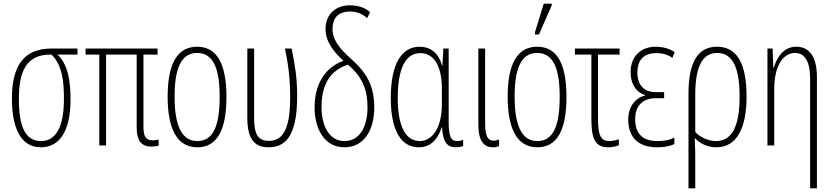

<svg xmlns="http://www.w3.org/2000/svg" viewBox="-20 -794 4547 1048"><path d="M203 10C304 10 365 -76 365 -251C365 -347 353 -440 294 -496H403V-529H260C105 -529 45 -428 45 -256C45 -87 98 10 203 10ZM204 -24C117 -24 83 -104 83 -256C83 -408 127 -496 254 -496H261C321 -439 329 -345 329 -253C329 -101 285 -24 204 -24Z M806 6C825 6 840 3 846 1V-32C835 -30 826 -28 815 -28C776 -28 763 -48 763 -104V-496H840V-529H447V-496H522V0H559V-496H726V-99C726 -28 750 6 806 6Z M1216 -265C1216 -437 1169 -539 1056 -539C947 -539 895 -444 895 -267C895 -84 950 10 1057 10C1164 10 1216 -82 1216 -265ZM933 -267C933 -421 969 -505 1056 -505C1146 -505 1179 -416 1179 -266C1179 -101 1141 -24 1057 -24C972 -24 933 -108 933 -267Z M1447 10C1553 10 1602 -76 1602 -271C1602 -366 1591 -434 1572 -529H1535C1556 -437 1564 -344 1564 -265C1564 -110 1534 -25 1448 -25C1384 -25 1367 -67 1367 -153V-529H1330V-151C1330 -29 1373 10 1447 10Z M1860 10C1970 10 2023 -89 2023 -207C2023 -330 1978 -400 1895 -474C1833 -529 1795 -577 1795 -636C1795 -689 1820 -731 1890 -731C1922 -731 1957 -721 1984 -695L2000 -727C1977 -751 1935 -765 1890 -765C1812 -765 1757 -716 1757 -636C1757 -568 1798 -514 1855 -462C1748 -425 1697 -325 1697 -209C1697 -93 1749 10 1860 10ZM1861 -24C1778 -24 1735 -105 1735 -210C1735 -297 1759 -403 1879 -441C1964 -370 1986 -296 1986 -207C1986 -101 1942 -24 1861 -24Z M2266 10C2339 10 2374 -46 2391 -99H2393C2397 -20 2420 10 2468 10C2486 10 2500 6 2508 3V-31C2497 -26 2483 -24 2474 -24C2442 -24 2429 -49 2429 -127V-529H2400L2395 -435H2393C2374 -509 2325 -539 2271 -539C2176 -539 2113 -452 2113 -259C2113 -83 2168 10 2266 10ZM2271 -24C2196 -24 2151 -101 2151 -259C2151 -415 2191 -504 2274 -504C2350 -504 2392 -432 2392 -308V-227C2392 -84 2332 -24 2271 -24Z M2671 10C2686 10 2697 7 2704 3V-33C2696 -29 2685 -26 2675 -26C2640 -26 2628 -56 2628 -122V-529H2591V-115C2591 -21 2623 10 2671 10Z M2900 -606H2922L2992 -766V-774H2948L2900 -618ZM3072 -265C3072 -437 3025 -539 2912 -539C2803 -539 2751 -444 2751 -267C2751 -84 2806 10 2913 10C3020 10 3072 -82 3072 -265ZM2789 -267C2789 -421 2825 -505 2912 -505C3002 -505 3035 -416 3035 -266C3035 -101 2997 -24 2913 -24C2828 -24 2789 -108 2789 -267Z M3299 10C3323 10 3348 4 3358 -2V-34C3343 -28 3321 -24 3305 -24C3258 -24 3244 -59 3244 -148V-496H3362V-529H3118V-496H3208V-143C3208 -42 3226 10 3299 10Z M3566 10C3605 10 3639 4 3661 -8V-43C3639 -31 3608 -24 3568 -24C3488 -24 3447 -64 3447 -144C3447 -218 3490 -258 3559 -258H3605V-291H3559C3494 -291 3459 -332 3459 -397C3459 -462 3489 -504 3563 -504C3598 -504 3629 -494 3650 -478L3663 -510C3635 -528 3598 -539 3559 -539C3484 -539 3422 -492 3422 -400C3422 -341 3447 -293 3501 -275V-273C3450 -260 3409 -214 3409 -141C3409 -53 3456 10 3566 10Z M3738 234H3775V85C3775 51 3775 12 3772 -38H3775C3803 -9 3843 10 3890 10C4001 10 4055 -94 4055 -267C4055 -452 4000 -539 3894 -539C3785 -539 3738 -448 3738 -282ZM3888 -24C3845 -24 3798 -47 3775 -74V-278C3775 -421 3810 -505 3894 -505C3980 -505 4017 -423 4017 -267C4017 -107 3977 -24 3888 -24Z M4402 234H4439V-373C4439 -487 4396 -539 4326 -539C4257 -539 4220 -480 4204 -425H4201L4197 -529H4169V0H4206V-308C4206 -443 4260 -505 4319 -505C4370 -505 4402 -464 4402 -362Z"/></svg>

Font: Noto Sans ExtraCondensed ExtraLight
Style: Regular
Weight: 200
Width: 2
Designer: Monotype Design Team
Foundry: Monotype Imaging Inc.
Version: Version 2.013